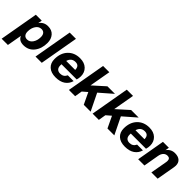

<svg xmlns="http://www.w3.org/2000/svg" viewBox="158 -1919 3323 3323"><g transform="rotate(45 1819.5 -258.0)"><path d="M309 10Q199 10 165 -75L117 196H-36L89 -516H234L221 -443Q277 -526 381 -526Q475 -526 526.5 -466Q578 -406 578 -314Q578 -174 505.5 -82Q433 10 309 10ZM283 -105Q346 -105 385.5 -163Q425 -221 425 -304Q425 -356 401.5 -383.5Q378 -411 335 -411Q272 -411 232.5 -353Q193 -295 193 -212Q193 -160 216.5 -132.5Q240 -105 283 -105Z M750 0H597L722 -712H875Z M1096 10Q983 10 921 -47Q859 -104 859 -202Q859 -350 943.5 -438Q1028 -526 1164 -526Q1272 -526 1333.5 -467Q1395 -408 1395 -314Q1395 -268 1381 -224H1009Q1008 -214 1008 -195Q1008 -145 1033.5 -118.5Q1059 -92 1106 -92Q1188 -92 1222 -166H1364Q1340 -83 1272.5 -36.5Q1205 10 1096 10ZM1154 -424Q1056 -424 1026 -322H1246Q1246 -424 1154 -424Z M1946 0H1778L1677 -212L1590 -137L1567 0H1414L1539 -712H1692L1623 -320L1841 -516H2026L1793 -313Z M2526 0H2358L2257 -212L2170 -137L2147 0H1994L2119 -712H2272L2203 -320L2421 -516H2606L2373 -313Z M2792 10Q2679 10 2617 -47Q2555 -104 2555 -202Q2555 -350 2639.5 -438Q2724 -526 2860 -526Q2968 -526 3029.5 -467Q3091 -408 3091 -314Q3091 -268 3077 -224H2705Q2704 -214 2704 -195Q2704 -145 2729.5 -118.5Q2755 -92 2802 -92Q2884 -92 2918 -166H3060Q3036 -83 2968.5 -36.5Q2901 10 2792 10ZM2850 -424Q2752 -424 2722 -322H2942Q2942 -424 2850 -424Z M3586 0H3433L3488 -311Q3490 -329 3490 -338Q3490 -403 3428 -403Q3383 -403 3352.5 -371.5Q3322 -340 3312 -282L3263 0H3110L3200 -516H3345L3333 -445Q3390 -526 3488 -526Q3565 -526 3607.5 -489Q3650 -452 3650 -383Q3650 -369 3646 -341Z"/></g></svg>

Font: Creato Display ExtraBold
Style: Italic
Weight: 800
Italic angle: -10°
Version: Version 1.000